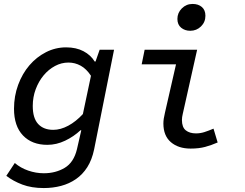

<svg xmlns="http://www.w3.org/2000/svg" viewBox="-20 -741 1240 973"><path d="M202 212Q140 212 93.5 194.5Q47 177 12 150L55 85Q84 110 123 123.5Q162 137 202 137Q262 137 308 109.5Q354 82 370 15L392 -81H388Q354 -49 310 -28Q266 -7 220 -7Q142 -7 96.5 -54.5Q51 -102 51 -190Q51 -254 72 -311Q93 -368 129 -410Q165 -452 213 -476.5Q261 -501 315 -501Q366 -501 403 -481.5Q440 -462 460 -429H464L485 -489H558L457 16Q446 69 422.5 106Q399 143 365 166.5Q331 190 289.5 201Q248 212 202 212ZM250 -83Q287 -83 326 -104Q365 -125 400 -163L441 -357Q418 -392 389 -408Q360 -424 327 -424Q291 -424 258.5 -406.5Q226 -389 201 -359Q176 -329 161 -289Q146 -249 146 -204Q146 -142 173.5 -112.5Q201 -83 250 -83Z M946 12Q884 12 846 -20.5Q808 -53 808 -115Q808 -138 816 -170L872 -415H698L713 -489H979L906 -163Q904 -155 903 -147.5Q902 -140 902 -133Q902 -96 921.5 -80.5Q941 -65 973 -65Q995 -65 1015.5 -71.5Q1036 -78 1062 -89L1083 -19Q1051 -5 1019.5 3.5Q988 12 946 12ZM944 -585Q917 -585 898 -600.5Q879 -616 879 -645Q879 -676 901.5 -698.5Q924 -721 956 -721Q985 -721 1003 -705.5Q1021 -690 1021 -661Q1021 -629 998.5 -607Q976 -585 944 -585Z"/></svg>

Font: Source Code Pro Medium
Style: Italic
Weight: 500
Italic angle: -11°
Monospace: yes
Designer: Paul D. Hunt, Teo Tuominen
Foundry: Adobe Systems Incorporated
Version: Version 1.050;PS 1.000;hotconv 16.6.51;makeotf.lib2.5.65220